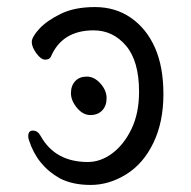

<svg xmlns="http://www.w3.org/2000/svg" viewBox="-20 -506 540 544"><path d="M149 -1Q85 -37 62 -109Q60 -114 60 -120Q60 -136 73 -136Q87 -136 95 -121Q136 -47 229 -47Q265 -47 298 -71.5Q331 -96 352.5 -140.5Q374 -185 374 -246Q374 -333 337 -376.5Q300 -420 245 -420Q156 -420 124 -345Q120 -337 108 -337Q96 -337 83 -355Q70 -373 70 -387Q70 -401 91 -424Q112 -447 151.5 -466.5Q191 -486 249 -486Q307 -486 351 -455.5Q395 -425 419 -371Q443 -317 443 -239Q443 -160 414.5 -101Q386 -42 337.5 -12Q289 18 237 18Q185 18 149 -1ZM269.5 -193Q257 -180 236 -180Q215 -180 198 -200.5Q181 -221 181 -242Q181 -263 193 -276Q205 -289 226 -289Q247 -289 264.5 -269.5Q282 -250 282 -228Q282 -206 269.5 -193Z"/></svg>

Font: LXGW WenKai Mono Lite
Style: Regular
Weight: 400
Monospace: yes
Designer: LXGW / Fontworks Inc.
Foundry: LXGW / Fontworks Inc.
Version: Version 1.520; June 14, 2025